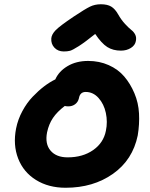

<svg xmlns="http://www.w3.org/2000/svg" viewBox="-20 -926 709 910"><path d="M282.2 -682.1Q254.9 -682.1 238 -700Q221.2 -717.8 223.1 -744.1Q224.6 -762.7 243.4 -782.5Q262.2 -802.2 329.1 -847.2Q383.3 -883.3 406.5 -894.5Q429.7 -905.8 458 -905.8Q488.8 -905.8 507.1 -894.8Q525.4 -883.8 540 -857.9Q554.2 -832.5 572.5 -812.7Q590.8 -793 602.5 -783.9Q614.3 -774.9 620.8 -762Q627.4 -749 624 -731.9Q620.6 -711.4 600.3 -698.7Q580.1 -686 553.2 -686Q515.6 -686 488.5 -703.1Q461.4 -720.2 431.2 -765.1Q382.8 -726.1 353.3 -707.3Q323.7 -688.5 311.8 -685.3Q299.8 -682.1 282.2 -682.1ZM291 -36.1Q210 -36.1 150.6 -73Q91.3 -109.9 66.2 -174.3Q41 -238.8 56.2 -316.9Q64.9 -360.4 86.2 -399.7Q107.4 -439 134.8 -467.5Q162.1 -496.1 188.7 -516.4Q215.3 -536.6 242.2 -549.8Q258.8 -587.9 300 -612.5Q341.3 -637.2 397.9 -637.2Q450.7 -637.2 495.1 -617.4Q539.6 -597.7 568.6 -563.7Q597.7 -529.8 616.9 -484.4Q636.2 -439 638.9 -388.2Q641.6 -337.4 632.8 -284.2Q608.9 -168 515.4 -102.1Q421.9 -36.1 291 -36.1ZM203.1 -298.8Q192.4 -244.1 219.5 -212.2Q246.6 -180.2 300.8 -180.2Q372.1 -180.2 421.4 -214.6Q470.7 -249 481.9 -306.2Q490.7 -348.1 481.7 -390.6Q472.7 -433.1 447 -461.7Q421.4 -490.2 386.2 -490.2Q358.9 -490.2 354 -460Q349.6 -441.9 335.9 -431.9Q322.3 -421.9 304.2 -421.9Q292 -421.9 287.1 -423.8Q250.5 -396 231 -366.9Q211.4 -337.9 203.1 -298.8Z"/></svg>

Font: Shantell Sans Irregular
Style: Bold Italic
Weight: 700
Italic angle: -11.31°
Designer: Stephen Nixon, Anya Danilova, Shantell Martin
Foundry: Arrow Type
Version: Version 1.006;[9816181b4]